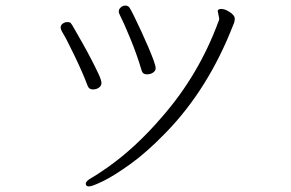

<svg xmlns="http://www.w3.org/2000/svg" viewBox="-20 -663 1040 687"><path d="M487 -410Q470 -468 445.5 -527Q421 -586 413 -600.5Q405 -615 405 -622.5Q405 -630 412 -636.5Q419 -643 429 -643Q439 -643 444.5 -634Q450 -625 461 -602.5Q472 -580 485 -552Q498 -524 510 -496Q522 -468 529.5 -447.5Q537 -427 537 -418.5Q537 -410 528 -403.5Q519 -397 505 -397Q491 -397 487 -410ZM764 -599 759 -623Q759 -631 772 -631Q785 -631 802.5 -619.5Q820 -608 820 -596.5Q820 -585 815 -575Q725 -343 571 -186Q505 -118 446.5 -76Q388 -34 349 -15Q310 4 298.5 4Q287 4 287 -5.5Q287 -15 305 -25Q323 -35 362 -62Q465 -134 560 -245Q692 -396 762 -587Q764 -590 764 -593Q764 -596 764 -599ZM294 -355Q276 -403 246 -465Q216 -527 206.5 -542Q197 -557 197 -565Q197 -573 204.5 -578.5Q212 -584 221 -584Q230 -584 233.5 -580Q237 -576 248 -556.5Q259 -537 275 -509Q291 -481 306.5 -451Q322 -421 332.5 -398.5Q343 -376 343 -366Q343 -356 334 -349.5Q325 -343 312 -343Q299 -343 294 -355Z"/></svg>

Font: LXGW WenKai Lite Light
Style: Regular
Weight: 300
Designer: LXGW / Fontworks Inc.
Foundry: LXGW / Fontworks Inc.
Version: Version 1.511; March 25, 2025